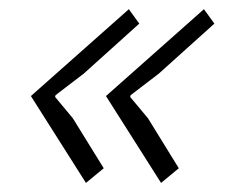

<svg xmlns="http://www.w3.org/2000/svg" viewBox="-20 -466 513 422"><path d="M263.2 -445.8 286.1 -414.1 164.1 -304.2 102.1 -256.8 101.1 -252.9 140.1 -206.1 208 -96.2 168.9 -64 47.9 -254.9ZM428.2 -445.8 451.2 -414.1 329.1 -304.2 267.1 -256.8 266.1 -252.9 305.2 -206.1 373 -96.2 334 -64 212.9 -254.9Z"/></svg>

Font: Sinkin Sans 200 X Light Italic
Style: Regular
Weight: 200
Italic angle: -112°
Designer: Keith Bates
Foundry: K-Type
Version: Sinkin Sans (version 1.0)  by Keith Bates   •   © 2014   www